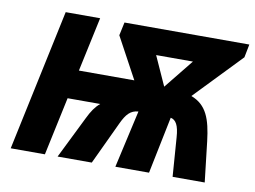

<svg xmlns="http://www.w3.org/2000/svg" viewBox="-64 -638 971 730"><g transform="rotate(10 421.5 -273.0)"><path d="M18 0H150L198 -225H324C306 -210 293 -191 279 -162L199 0H331L409 -166C426 -202 442 -220 472 -222L422 0H552L597 -220C617 -216 629 -197 632 -150L643 0H767L749 -156C739 -240 721 -292 660 -315L833 -495L843 -546H361L350 -495L436 -336H222L267 -546H134ZM552 -332 501 -445H643Z"/></g></svg>

Font: Noto Sans
Style: Bold Italic
Weight: 700
Italic angle: -12°
Designer: Monotype Design Team
Foundry: Monotype Imaging Inc.
Version: Version 2.013